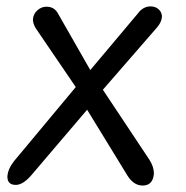

<svg xmlns="http://www.w3.org/2000/svg" viewBox="-20 -575 576 595"><path d="M23.9 -76.2 214.8 -305.2 89.8 -488.8Q82 -502.9 82 -515.1Q83.5 -532.2 95.9 -543.2Q108.4 -554.2 124 -554.2Q148.9 -554.2 160.2 -532.2L259.8 -357.9L407.2 -533.2Q423.3 -555.2 446.8 -555.2Q461.9 -555.2 471.9 -545.9Q481.9 -536.6 481.9 -522.9Q480.5 -505.9 466.8 -490.2L298.8 -296.9L442.9 -80.1Q457 -58.1 457 -37.1Q454.1 0 421.9 0Q394.5 0 375 -30.8L250 -234.9L75.2 -29.8Q50.3 -2 28.8 -2Q2.9 -2 2.9 -27.8Q4.4 -51.8 23.9 -76.2Z"/></svg>

Font: BPreplay
Style: Italic
Weight: 400
Italic angle: -6°
Designer: Magenta/George Triantafyllakos
Foundry: Magenta/George Triantafyllakos
Version: Version 1.00